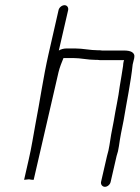

<svg xmlns="http://www.w3.org/2000/svg" viewBox="-20 -716 539 741"><path d="M229 -696C219 -696 208 -687 206 -677L167 -506C147 -418 134 -325 117 -238C108 -190 102 -148 91 -101L73 -22L92 -24C97 -23 102 -22 107 -22H110L206 -438C210 -455 219 -478 225 -492H262C292 -492 318 -485 348 -485C354 -485 360 -485 365 -484H459L457 -478C456 -473 455 -467 455 -462C452 -438 446 -409 442 -382C437 -340 426 -294 419 -249L409 -197C404 -169 402 -143 393 -114L370 -14C368 -4 375 5 385 5C395 5 405 -4 407 -14L430 -114C434 -125 437 -138 439 -152C443 -182 450 -218 457 -251C469 -324 485 -399 492 -467L498 -492C503 -515 482 -521 459 -521H374C369 -522 364 -522 358 -522C328 -522 300 -529 270 -529H237C226 -529 215 -526 207 -521L243 -677C245 -687 239 -696 229 -696Z"/></svg>

Font: Electronic
Style: SeLtIt
Weight: 300
Version: Version 1.011